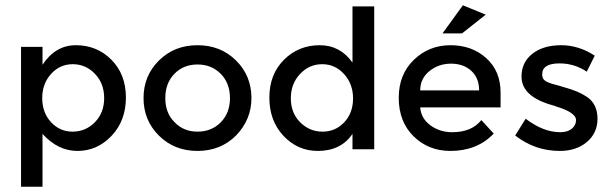

<svg xmlns="http://www.w3.org/2000/svg" viewBox="-20 -559 2291 719"><path d="M451.5 -193.8Q451.5 -107.2 397.9 -50.5Q344.3 6.2 270.1 6.2Q196.9 6.2 139.2 -57.7V140.2H58.8V-383.5H139.2V-316.5Q187.6 -389.7 263.9 -389.7Q343.3 -389.7 397.4 -335.1Q451.5 -280.4 451.5 -193.8ZM251.5 -66Q301 -66 335.6 -101.5Q370.1 -137.1 370.1 -191.8Q370.1 -246.4 335.6 -282.5Q301 -318.6 252.6 -318.6Q204.1 -318.6 171.1 -282Q138.1 -245.4 138.1 -191.8Q138.1 -137.1 171.1 -101.5Q204.1 -66 251.5 -66Z M719.6 -66Q772.2 -66 806.7 -101Q841.2 -136.1 841.2 -191.8Q841.2 -247.4 806.7 -282.5Q772.2 -317.5 719.6 -317.5Q667 -317.5 633 -282.5Q599 -247.4 599 -191.8Q599 -136.1 633 -102.1Q667 -66 719.6 -66ZM719.6 6.2Q633 6.2 575.3 -51Q517.5 -108.2 517.5 -191.8Q517.5 -275.3 575.3 -332.5Q633 -389.7 719.6 -389.7Q806.2 -389.7 863.9 -332.5Q921.6 -275.3 921.6 -191.8Q921.6 -111.3 863.9 -51.5Q806.2 6.2 719.6 6.2Z M988.7 -193.8Q988.7 -280.4 1043.3 -335.1Q1097.9 -389.7 1177.3 -389.7Q1253.6 -389.7 1300 -324.7V-535.1H1381.4V0H1300V-57.7Q1256.7 6.2 1170.1 6.2Q1094.8 6.2 1041.8 -50Q988.7 -106.2 988.7 -193.8ZM1187.6 -66Q1236.1 -66 1269.1 -101Q1302.1 -136.1 1302.1 -190.7Q1302.1 -244.3 1268.6 -281.4Q1235.1 -318.6 1186.6 -318.6Q1138.1 -318.6 1103.6 -282Q1069.1 -245.4 1069.1 -190.7Q1069.1 -136.1 1104.1 -101Q1139.2 -66 1187.6 -66Z M1854.6 -156.7H1553.6Q1556.7 -115.5 1591.8 -89.7Q1626.8 -63.9 1673.2 -63.9Q1746.4 -63.9 1782.5 -109.3L1828.9 -58.8Q1767 6.2 1667 6.2Q1584.5 6.2 1528.9 -48.5Q1473.2 -103.1 1473.2 -192.8Q1473.2 -280.4 1529.9 -335.1Q1586.6 -389.7 1667 -389.7Q1747.4 -389.7 1801 -341.2Q1854.6 -292.8 1854.6 -212.4ZM1774.2 -220.6Q1774.2 -267 1744.8 -293.8Q1715.5 -320.6 1669.1 -320.6Q1622.7 -320.6 1588.1 -292.8Q1553.6 -264.9 1553.6 -220.6ZM1710.3 -434H1637.1L1713.4 -539.2L1799 -504.1Z M2076.3 6.2Q1983.5 6.2 1909.3 -51.5L1948.5 -114.4Q2014.4 -63.9 2078.4 -63.9Q2105.2 -63.9 2121.1 -76.8Q2137.1 -89.7 2137.1 -109.3Q2137.1 -138.1 2060.8 -160.8Q2058.8 -161.9 2056.2 -162.9Q2053.6 -163.9 2052.6 -163.9Q1933 -195.9 1933 -272.2Q1933 -325.8 1973.7 -357.7Q2014.4 -389.7 2081.4 -389.7Q2147.4 -389.7 2207.2 -350.5L2177.3 -290.7Q2130.9 -321.6 2075.3 -321.6Q2010.3 -321.6 2010.3 -280.4Q2010.3 -262.9 2023.2 -255.2Q2036.1 -247.4 2066 -240.2Q2111.3 -227.8 2142.3 -215.5Q2162.9 -206.2 2178.4 -195.9Q2217.5 -169.1 2217.5 -114.4Q2217.5 -60.8 2177.8 -27.3Q2138.1 6.2 2076.3 6.2Z"/></svg>

Font: NATS
Style: Regular
Weight: 400
Designer: Purushoth Kumar Guthula
Foundry: Silicon Andhra, USA.
Version: Version 1.0.4; ttfautohint (v1.2.25-373a) -l 7 -r 28 -G 50 -